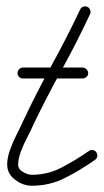

<svg xmlns="http://www.w3.org/2000/svg" viewBox="-20 -574 331 614"><path d="M53 -323Q46 -323 41 -328Q36 -333 36 -340Q36 -347 41 -352.5Q46 -358 53 -358Q101 -358 148.5 -358Q196 -358 244 -358Q244 -358 244 -358Q244 -358 244 -358Q251 -358 256.5 -352.5Q262 -347 262 -340Q262 -333 256.5 -328Q251 -323 244 -323Q196 -323 148.5 -323Q101 -323 53 -323Q53 -323 53 -323Q53 -323 53 -323ZM236 -543Q239 -550 246 -552.5Q253 -555 259 -552Q266 -549 268.5 -542Q271 -535 268 -529Q226 -439 178 -352Q130 -265 87 -176Q80 -159 68 -136.5Q56 -114 47 -90Q38 -66 38 -48Q38 -33 53.5 -24Q69 -15 82 -15Q133 -15 178.5 -39Q224 -63 264 -91Q270 -95 277 -94Q284 -93 288 -87Q292 -81 291 -74Q290 -67 284 -63Q239 -31 189 -5.5Q139 20 82 20Q54 20 28.5 1Q3 -18 3 -48Q3 -70 12.5 -96Q22 -122 34.5 -146.5Q47 -171 56 -191Q98 -280 146 -367Q194 -454 236 -543Q236 -543 236 -543Q236 -543 236 -543Z"/></svg>

Font: FRB American Cursive
Style: Italic
Weight: 400
Italic angle: -25°
Version: Version 2.0;Modular Font Editor K font №1